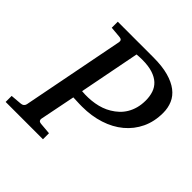

<svg xmlns="http://www.w3.org/2000/svg" viewBox="-196 -809 947 947"><g transform="rotate(45 277.0 -335.5)"><path d="M466.8 -494.1Q466.8 -522.9 458.7 -546.9Q450.7 -570.8 432.4 -587.9Q414.1 -605 384.5 -614.5Q355 -624 312 -624Q302.7 -624 292.2 -623.5Q281.7 -623 273.9 -622.1L211.9 -304.2Q233.9 -302.2 256.1 -303Q278.3 -303.7 299.8 -307.4Q321.3 -311 341.3 -318.1Q361.3 -325.2 378.9 -335.9Q397.9 -347.2 414.1 -362.3Q430.2 -377.4 441.9 -397Q453.6 -416.5 460.2 -440.7Q466.8 -464.8 466.8 -494.1ZM570.8 -511.2Q570.8 -450.7 547.9 -402.3Q524.9 -354 484.1 -320.1Q443.4 -286.1 387.5 -268.1Q331.5 -250 266.1 -250Q258.3 -250 247.6 -250.2Q236.8 -250.5 227.1 -251Q215.3 -251.5 203.1 -252L166 -65.9Q164.6 -58.6 168.5 -53.2Q172.4 -47.9 186 -46.9L243.2 -42V0H-17.1V-42L41 -46.9Q60.5 -48.3 64.9 -65.9L169.9 -604Q171.4 -612.3 167.5 -617.7Q163.6 -623 149.9 -624L94.2 -628.9V-670.9H342.8Q404.3 -670.9 447.5 -658.9Q490.7 -647 518.3 -625.7Q545.9 -604.5 558.3 -575.2Q570.8 -545.9 570.8 -511.2Z"/></g></svg>

Font: Charis SIL Phon
Style: Italic
Weight: 400
Italic angle: -11°
Foundry: SIL International
Version: Version 5.000